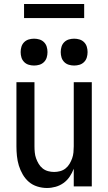

<svg xmlns="http://www.w3.org/2000/svg" viewBox="-20 -930 540 958"><path d="M214 8Q190 8 166 0.5Q142 -7 124 -22.5Q106 -38 93.5 -59.5Q81 -81 74 -104Q67 -127 64.5 -151.5Q62 -176 62 -200V-520H152V-200Q152 -185 153.5 -169.5Q155 -154 160 -140Q165 -126 173 -112.5Q181 -99 193 -89.5Q205 -80 220 -76Q235 -72 250 -72Q265 -72 280 -76Q295 -80 307 -89.5Q319 -99 327 -112.5Q335 -126 340 -140Q345 -154 346.5 -169.5Q348 -185 348 -200V-520H438V0H348V-88Q340 -67 327.5 -48.5Q315 -30 297 -17Q279 -4 257.5 2Q236 8 214 8ZM350 -603Q336 -603 323 -607Q310 -611 300.5 -620.5Q291 -630 287 -643Q283 -656 283 -670Q283 -684 287 -697Q291 -710 300.5 -719.5Q310 -729 323 -733Q336 -737 350 -737Q364 -737 377 -733Q390 -729 399.5 -719.5Q409 -710 413 -697Q417 -684 417 -670Q417 -656 413 -643Q409 -630 399.5 -620.5Q390 -611 377 -607Q364 -603 350 -603ZM150 -603Q136 -603 123 -607Q110 -611 100.5 -620.5Q91 -630 87 -643Q83 -656 83 -670Q83 -684 87 -697Q91 -710 100.5 -719.5Q110 -729 123 -733Q136 -737 150 -737Q164 -737 177 -733Q190 -729 199.5 -719.5Q209 -710 213 -697Q217 -684 217 -670Q217 -656 213 -643Q209 -630 199.5 -620.5Q190 -611 177 -607Q164 -603 150 -603ZM100 -840V-910H400V-840Z"/></svg>

Font: Iosevka Term Medium
Style: Regular
Weight: 500
Monospace: yes
Designer: Belleve Invis
Foundry: Belleve Invis
Version: Version 26.3.1